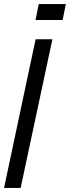

<svg xmlns="http://www.w3.org/2000/svg" viewBox="-44 -929 346 949"><path d="M-24 0H58L215 -735H132ZM131.5 -830H265.5L281.5 -909H147.5Z"/></svg>

Font: League Gothic Condensed Italic
Style: Regular
Weight: 400
Width: 3
Designer: The League of Moveable Type
Version: Version 1.600; ttfautohint (v1.8.3)